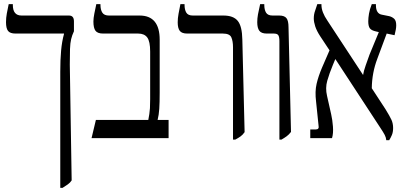

<svg xmlns="http://www.w3.org/2000/svg" viewBox="-20 -667 1963 927"><path d="M271 240V-321Q271 -378 275 -422.5Q279 -467 289 -503V-505H55Q29 -505 19 -517.5Q9 -530 9 -560Q9 -581 13 -602.5Q17 -624 22 -647H42V-643Q42 -592 84 -592H313Q337 -592 337 -564V-516Q328 -497 323.5 -478Q319 -459 318 -430.5Q317 -402 317 -355L326 204Q319 215 307 223.5Q295 232 282 240Z M422 0 443 -88H696Q699 -104 701 -116.5Q703 -129 704 -145Q705 -161 705 -188V-418Q705 -467 691 -486Q677 -505 647 -505H478Q451 -505 441 -518.5Q431 -532 431 -563Q431 -579 435.5 -601.5Q440 -624 445 -647H465V-644Q465 -620 474 -606Q483 -592 506 -592H654Q751 -592 751 -475V-221Q751 -171 749 -141.5Q747 -112 741 -88H794V0Z M1105 7V-439Q1105 -468 1097 -486.5Q1089 -505 1056 -505H884Q858 -505 848 -518Q838 -531 838 -559Q838 -579 842 -600.5Q846 -622 851 -647H871V-644Q871 -620 879.5 -606Q888 -592 911 -592H1059Q1107 -592 1128 -566Q1149 -540 1150 -476L1161 -29Q1152 -16 1141.5 -8.5Q1131 -1 1116 7Z M1329 7V-469Q1329 -488 1324 -496.5Q1319 -505 1302 -505H1268Q1242 -505 1232 -518.5Q1222 -532 1222 -560Q1222 -578 1225.5 -597.5Q1229 -617 1236 -647H1256V-644Q1256 -620 1264.5 -606Q1273 -592 1296 -592H1328Q1353 -592 1363 -579.5Q1373 -567 1373 -535L1385 -30Q1375 -17 1364 -9Q1353 -1 1339 7Z M1478 0V-42H1505Q1522 -42 1518 -61L1506 -177Q1500 -225 1508.5 -262Q1517 -299 1535 -341L1571 -424L1526 -492Q1509 -518 1502 -539.5Q1495 -561 1495 -578Q1495 -598 1501.5 -615.5Q1508 -633 1512 -647H1532V-643Q1532 -609 1561 -567L1733 -305Q1736 -324 1745.5 -351Q1755 -378 1764 -403L1809 -512L1796 -515Q1773 -520 1765.5 -530.5Q1758 -541 1758 -564Q1758 -580 1761.5 -601Q1765 -622 1775 -647H1795V-642Q1795 -601 1824 -596L1859 -589Q1872 -586 1882.5 -577Q1893 -568 1893 -545Q1893 -535 1891 -524Q1889 -513 1885 -497L1847 -505L1802 -384Q1776 -316 1775 -241L1841 -140Q1862 -106 1870 -88.5Q1878 -71 1878 -49Q1878 -29 1872 -15Q1866 -1 1859 10H1845Q1844 -3 1837.5 -15.5Q1831 -28 1815 -52L1599 -382L1587 -353Q1570 -312 1560 -277Q1550 -242 1559 -204L1579 -115Q1585 -89 1587.5 -56Q1590 -23 1583 0Z"/></svg>

Font: Noto Serif Hebrew Condensed
Style: Regular
Weight: 400
Width: 3
Designer: Monotype Design Team
Foundry: Monotype Imaging Inc.
Version: Version 2.004; ttfautohint (v1.8.4.7-5d5b)